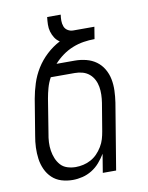

<svg xmlns="http://www.w3.org/2000/svg" viewBox="-84 -796 668 865"><g transform="rotate(-10 250.0 -363.5)"><path d="M179 8Q152 8 127.5 0.5Q103 -7 85 -24Q67 -41 56.5 -64Q46 -87 42.5 -112.5Q39 -138 40 -164.5Q41 -191 46 -218L73 -382Q79 -416 90 -450.5Q101 -485 120.5 -516.5Q140 -548 168 -574Q196 -600 229 -617Q215 -626 206.5 -639.5Q198 -653 193.5 -668.5Q189 -684 189.5 -701Q190 -718 192 -735H254Q252 -721 252 -707.5Q252 -694 256.5 -681.5Q261 -669 272.5 -662Q284 -655 297 -655H394L385 -600Q360 -600 334.5 -596Q309 -592 284 -582Q259 -572 237 -556Q215 -540 197 -520H280Q307 -520 332.5 -513.5Q358 -507 378 -492.5Q398 -478 411 -456Q424 -434 429 -408.5Q434 -383 433 -356Q432 -329 428 -302L378 0H317L331 -85Q319 -65 303 -46.5Q287 -28 266.5 -15.5Q246 -3 223.5 2.5Q201 8 179 8ZM202 -47Q219 -47 237 -51Q255 -55 271.5 -64Q288 -73 301 -86.5Q314 -100 324 -116.5Q334 -133 339 -150Q344 -167 347 -185L368 -311Q371 -330 371.5 -348.5Q372 -367 369 -384.5Q366 -402 358 -417.5Q350 -433 337 -444Q324 -455 307 -460Q290 -465 271 -465H161Q149 -443 142.5 -419.5Q136 -396 132 -373L107 -218Q103 -198 102 -178Q101 -158 104 -139Q107 -120 114 -103Q121 -86 133 -72.5Q145 -59 163.5 -53Q182 -47 202 -47Z"/></g></svg>

Font: Iosevka Light
Style: Italic
Weight: 300
Italic angle: -9°
Monospace: yes
Designer: Belleve Invis
Foundry: Belleve Invis
Version: Version 32.5.0; ttfautohint (v1.8.4)